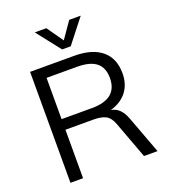

<svg xmlns="http://www.w3.org/2000/svg" viewBox="-163 -1042 1019 1158"><g transform="rotate(-20 346.5 -463.0)"><path d="M647 0H560L472 -237Q456 -281 427.5 -296Q399 -311 347 -311H169V0H88V-712H371Q486 -712 547.5 -661Q609 -610 609 -514Q609 -444 572.5 -396.5Q536 -349 467 -329Q498 -324 520 -302.5Q542 -281 557 -241ZM364 -379Q528 -379 528 -513Q528 -579 488 -611.5Q448 -644 364 -644H169V-379ZM417 -926H491L371 -773H316L196 -926H270L344 -821Z"/></g></svg>

Font: Muli-Regular
Style: Regular
Weight: 400
Version: Version 2.000